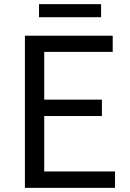

<svg xmlns="http://www.w3.org/2000/svg" viewBox="-20 -905 628 925"><path d="M100 -733H523V-655H193V-425H471V-346H193V-79H534V0H100ZM168 -885H467V-822H168Z"/></svg>

Font: Source Han Sans K Regular
Style: Regular
Weight: 400
Designer: Ryoko NISHIZUKA  (kana & ideographs); Paul D. Hunt (Latin, Greek & Cyrillic); Wenlong ZHANG  (bopomofo); Sandoll Communi
Foundry: Adobe Systems Incorporated
Version: Version 1.00 July 18, 2014, initial release